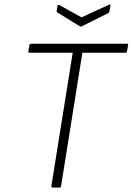

<svg xmlns="http://www.w3.org/2000/svg" viewBox="-20 -854 604 874"><path d="M221 0Q213 0 214 -8L311 -614H114Q112 -614 110 -615.5Q108 -617 109 -620L114 -649Q115 -655 121 -655H558Q562 -655 563 -654Q564 -653 563 -648L558 -619Q557 -614 550 -614H355L258 -7Q257 0 250 0ZM475 -832Q479 -834 481.5 -833.5Q484 -833 483 -829L478 -803Q477 -796 472 -794L352 -734Q347 -732 344 -734L243 -796Q237 -801 238 -806L242 -827Q243 -834 250 -831L351 -775Z"/></svg>

Font: Sofia Sans ExtraLight
Style: Italic
Weight: 250
Italic angle: -9°
Version: Version 4.100-B